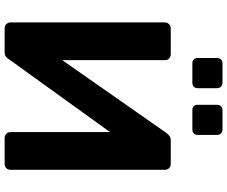

<svg xmlns="http://www.w3.org/2000/svg" viewBox="-94 -864 958 809"><g transform="rotate(90 384.5 -459.0)"><path d="M99 0Q88 0 81 -7.5Q74 -15 74 -25V-675Q74 -686 81.5 -693Q89 -700 99 -700H208Q219 -700 226 -693Q233 -686 233 -675V-243L540 -682Q545 -689 552.5 -694.5Q560 -700 572 -700H670Q681 -700 688 -693Q695 -686 695 -675V-25Q695 -14 688 -7Q681 0 670 0H561Q551 0 543.5 -7Q536 -14 536 -25V-444L229 -18Q226 -12 219 -6Q212 0 198 0ZM443 -791Q433 -791 427 -797Q421 -803 421 -813V-895Q421 -905 427 -911.5Q433 -918 443 -918H525Q535 -918 541.5 -911.5Q548 -905 548 -895V-813Q548 -803 541.5 -797Q535 -791 525 -791ZM246 -791Q236 -791 230 -797Q224 -803 224 -813V-895Q224 -905 230 -911.5Q236 -918 246 -918H328Q338 -918 344.5 -911.5Q351 -905 351 -895V-813Q351 -803 344.5 -797Q338 -791 328 -791Z"/></g></svg>

Font: Rubik SemiBold
Style: Regular
Weight: 600
Designer: Hubert and Fischer
Foundry: Hubert and Fischer
Version: Version 2.300;gftools[0.9.30]